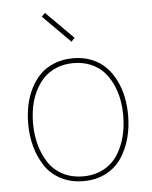

<svg xmlns="http://www.w3.org/2000/svg" viewBox="-51 -733 623 786"><g transform="rotate(-5 260.5 -340.0)"><path d="M163.1 -689.9 274.9 -578.1 261.2 -563 148.9 -675.8ZM465.8 -243.2Q465.8 -193.4 453.9 -149.2Q441.9 -105 418 -68.8Q394 -32.7 353.8 -11.5Q313.5 9.8 261.2 9.8Q209 9.8 168.2 -11.5Q127.4 -32.7 103.5 -68.8Q79.6 -105 67.4 -149.2Q55.2 -193.4 55.2 -243.2Q55.2 -282.2 62.5 -318.4Q69.8 -354.5 85.9 -387Q102.1 -419.4 125.7 -443.4Q149.4 -467.3 184.3 -481.2Q219.2 -495.1 261.2 -495.1Q303.2 -495.1 337.6 -481.2Q372.1 -467.3 395.5 -443.4Q418.9 -419.4 435.1 -387Q451.2 -354.5 458.5 -318.4Q465.8 -282.2 465.8 -243.2ZM445.8 -243.2Q445.8 -278.8 439.5 -311.8Q433.1 -344.7 418.7 -374.8Q404.3 -404.8 383.3 -427Q362.3 -449.2 330.8 -462.2Q299.3 -475.1 261.2 -475.1Q222.7 -475.1 191.2 -462.2Q159.7 -449.2 138.4 -427Q117.2 -404.8 102.5 -374.8Q87.9 -344.7 81.5 -311.8Q75.2 -278.8 75.2 -243.2Q75.2 -197.8 85.9 -157Q96.7 -116.2 118.2 -82.8Q139.6 -49.3 176.5 -29.5Q213.4 -9.8 261.2 -9.8Q308.6 -9.8 345.2 -29.5Q381.8 -49.3 403.3 -82.8Q424.8 -116.2 435.3 -157Q445.8 -197.8 445.8 -243.2Z"/></g></svg>

Font: Genome Thin
Style: Regular
Weight: 250
Designer: Alfredo Marco Pradil
Version: Version 1.001